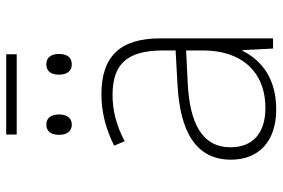

<svg xmlns="http://www.w3.org/2000/svg" viewBox="-162 -716 888 603"><g transform="rotate(-90 281.5 -414.0)"><path d="M161 -805H413V-838H161ZM381 -632C405 -632 414 -649 414 -672C414 -695 405 -712 381 -712C359 -712 349 -696 349 -672C349 -649 359 -632 381 -632ZM192 -632C215 -632 224 -650 224 -672C224 -695 215 -712 192 -712C170 -712 160 -696 160 -672C160 -649 170 -632 192 -632ZM240 10C337 10 394 -36 424 -96H426L431 0H463V-354C463 -483 404 -539 287 -539C229 -539 176 -524 126 -499L140 -466C191 -493 238 -504 285 -504C379 -504 425 -462 425 -346V-306L317 -300C171 -292 82 -243 82 -132C82 -46 138 10 240 10ZM244 -24C165 -24 121 -64 121 -133C121 -224 198 -262 324 -268L425 -273V-219C425 -102 361 -24 244 -24Z"/></g></svg>

Font: Noto Sans Mono SemiCondensed ExtraLight
Style: Regular
Weight: 200
Width: 4
Designer: Monotype Design Team
Foundry: Monotype Imaging Inc.
Version: Version 2.014